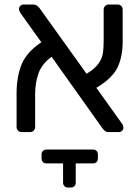

<svg xmlns="http://www.w3.org/2000/svg" viewBox="-20 -591 626 859"><path d="M54.2 -22.9V-173.8Q54.2 -248 76.7 -303Q99.1 -357.9 165 -401.9L71.8 -532.2Q64.9 -543.5 64.9 -550.8Q64.9 -558.6 71 -564.7Q77.1 -570.8 85 -570.8H128.9Q145 -570.8 157.2 -554.2L367.2 -261.2Q403.3 -282.2 419.7 -305.2Q436 -328.1 439.9 -350.6Q443.8 -373 443.8 -409.2V-547.9Q443.8 -557.6 450.4 -564.2Q457 -570.8 466.8 -570.8H505.9Q515.6 -570.8 522.2 -564.5Q528.8 -558.1 528.8 -547.9V-404.8Q528.8 -336.9 505.4 -288.6Q481.9 -240.2 411.1 -198.2L524.9 -39.1Q532.2 -29.8 532.2 -20Q532.2 -12.2 526.1 -6.1Q520 0 512.2 0H466.8Q453.6 0 446.8 -7.6Q439.9 -15.1 439 -16.1L210.9 -336.9Q168 -306.2 152.6 -263.7Q137.2 -221.2 137.2 -169.9V-22.9Q137.2 -13.2 130.6 -6.6Q124 0 113.8 0H77.1Q67.4 0 60.8 -6.6Q54.2 -13.2 54.2 -22.9ZM166 100.1Q166 90.3 172.1 84.2Q178.2 78.1 188 78.1H396Q406.2 78.1 412.1 84Q418 89.8 418 100.1V118.2Q418 127.9 412.1 134Q406.2 140.1 396 140.1H318.8V226.1Q318.8 235.8 313 241.9Q307.1 248 296.9 248H284.2Q274.4 248 268.3 241.9Q262.2 235.8 262.2 226.1V140.1H188Q178.2 140.1 172.1 134Q166 127.9 166 118.2Z"/></svg>

Font: Rubik AZ
Style: Regular
Weight: 400
Designer: Hubert and Fischer
Foundry: Hubert & Fischer
Version: Version 2.000